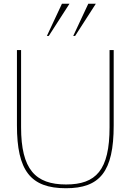

<svg xmlns="http://www.w3.org/2000/svg" viewBox="-20 -988 694 1020"><path d="M70 -322C70 -82 142 12 330 12C510 12 584 -75 584 -322V-722H562V-312C562 -84 490 -8 331 -8C168 -8 92 -88 92 -312V-722H70ZM349 -968H309L229 -797H239ZM489 -968H449L369 -797H379Z"/></svg>

Font: Perun Thin
Style: Regular
Weight: 100
Foundry: Copyright (c) Stefan Peev, Context Ltd, 2016
Version: Version 1.089